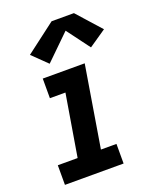

<svg xmlns="http://www.w3.org/2000/svg" viewBox="-143 -848 748 929"><g transform="rotate(-20 231.5 -383.0)"><path d="M28 0V-101H130L183 -419H103V-520H319L250 -101H330V0ZM159 -576 84 -649 238 -766H353L463 -643L374 -582L286 -700Z"/></g></svg>

Font: Zed Sans Extended
Style: Bold Italic
Weight: 700
Width: 7
Italic angle: -9°
Designer: Belleve Invis
Foundry: Belleve Invis
Version: Version 1.0.0; ttfautohint (v1.8.4)